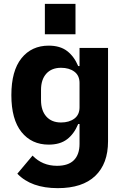

<svg xmlns="http://www.w3.org/2000/svg" viewBox="-20 -765 640 997"><path d="M541 -31Q541 85 474.5 148.5Q408 212 280 212Q142 212 70 137L149 43Q200 96 276 96Q335 96 364 66.5Q393 37 393 -18V-121H386Q365 -70 328.5 -42Q292 -14 233 -14Q144 -14 91.5 -79.5Q39 -145 39 -271Q39 -397 91.5 -462.5Q144 -528 233 -528Q292 -528 328.5 -500Q365 -472 386 -422H393V-516H541ZM393 -208V-334Q393 -373 366 -393Q339 -413 297 -413Q248 -413 220.5 -382.5Q193 -352 193 -298V-245Q193 -191 220.5 -160Q248 -129 297 -129Q339 -129 366 -149Q393 -169 393 -208ZM372 -745V-587H213V-745Z"/></svg>

Font: iA Writer Duo V
Style: Regular
Weight: 400
Designer: Mike Abbink, Paul van der Laan, Pieter van Rosmalen, Oliver Reichenstein
Foundry: Information Architects Inc.
Version: Version 2.000